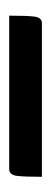

<svg xmlns="http://www.w3.org/2000/svg" viewBox="133 -135 111 417"><g transform="rotate(90 188.5 73.5)"><path d="M14 109Q14 71 16 54.5Q18 38 30 38H364Q364 75 362 92Q360 109 347 109Z"/></g></svg>

Font: Yanone Kaffeesatz ExtraLight
Style: Regular
Weight: 400
Version: Version 2.003